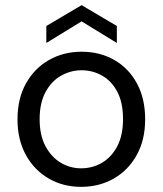

<svg xmlns="http://www.w3.org/2000/svg" viewBox="-20 -714 633 746"><path d="M295 12Q225 12 169 -20.5Q113 -53 80.5 -112Q48 -171 48 -250Q48 -331 81 -390Q114 -449 170.5 -481Q227 -513 297 -513Q368 -513 424 -481Q480 -449 512 -390Q544 -331 544 -250Q544 -171 511.5 -112Q479 -53 422.5 -20.5Q366 12 295 12ZM295 -60Q339 -60 376 -81.5Q413 -103 435.5 -145.5Q458 -188 458 -251Q458 -315 436 -357Q414 -399 377 -420Q340 -441 297 -441Q255 -441 217.5 -420Q180 -399 157 -356.5Q134 -314 134 -251Q134 -188 157 -145.5Q180 -103 216.5 -81.5Q253 -60 295 -60ZM160 -547V-613L297 -694L434 -613V-547L297 -631Z"/></svg>

Font: DM Sans 17pt
Style: Regular
Weight: 400
Version: Version 4.004;gftools[0.9.30]